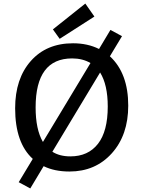

<svg xmlns="http://www.w3.org/2000/svg" viewBox="-20 -953 805 1078"><path d="M665 -750 597 -637Q700 -542 700 -360Q700 -195 608 -92.5Q516 10 370 10Q286 10 225 -20L150 105L85 70L164 -61Q65 -151 65 -345Q65 -511 153 -610.5Q241 -710 390 -710Q472 -710 536 -678L600 -785ZM221 -156 488 -599Q444 -625 385 -625Q180 -625 180 -350Q180 -226 221 -156ZM542 -546 274 -101Q315 -75 375 -75Q475 -75 530 -145.5Q585 -216 585 -355Q585 -477 542 -546ZM315 -735 277 -788 459 -933 510 -860Z"/></svg>

Font: Bitter
Style: Regular
Weight: 400
Designer: Sol Matas
Foundry: Sol Matas
Version: Version 1.300;PS 001.300;hotconv 1.0.70;makeotf.lib2.5.58329